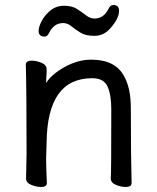

<svg xmlns="http://www.w3.org/2000/svg" viewBox="-20 -729 628 766"><path d="M482 17Q463 17 442.5 8.5Q422 0 422 -17Q424 -34 424 -293Q424 -351 409 -384Q394 -417 348 -417Q169 -417 166 -162L164 -97Q164 -59 167 1Q167 17 144 17Q125 17 104.5 8.5Q84 0 84 -17L86 -115Q86 -364 83 -471Q83 -487 107 -487Q125 -487 145.5 -478.5Q166 -470 166 -453V-439Q164 -411 164 -398Q186 -433 238.5 -462Q291 -491 344 -491Q440 -491 475 -425Q502 -378 502 -297Q502 -105 505 1Q505 17 482 17ZM158 -583Q134 -583 134 -606Q134 -621 146 -644.5Q158 -668 181 -687Q204 -706 236 -706Q268 -706 288.5 -692.5Q309 -679 324.5 -667Q340 -655 357 -655Q394 -655 413 -694Q420 -709 432 -709Q455 -709 455 -686Q455 -655 420 -616Q394 -586 357 -586Q321 -586 300.5 -599Q280 -612 264.5 -624.5Q249 -637 232 -637Q195 -637 176 -598Q169 -583 158 -583Z"/></svg>

Font: ToneOZ-Pinyin-WenKai-Medium
Style: Medium
Weight: 700
Designer: Fontworks Inc.
Foundry: ToneOZ
Version: Version 0.240331